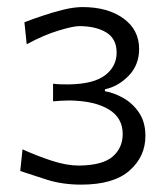

<svg xmlns="http://www.w3.org/2000/svg" viewBox="-20 -823 468 537"><path d="M207 -306.6Q153.8 -306.6 109.9 -320.8Q65.9 -335 36.6 -344.7L43 -405.3Q84 -386.7 125.2 -373.3Q166.5 -359.9 201.2 -359.9Q267.6 -360.8 295.4 -385.3Q323.2 -409.7 323.2 -448.2Q323.2 -493.7 283.7 -517.3Q244.1 -541 174.3 -542Q163.1 -542 151.4 -541.3Q139.6 -540.5 128.4 -539.6V-588.9Q139.6 -587.4 150.4 -587.2Q161.1 -586.9 171.9 -586.9Q241.7 -587.9 273.9 -612.5Q306.2 -637.2 306.2 -675.8Q306.2 -713.9 278.1 -731.7Q250 -749.5 202.6 -750Q184.6 -750 143.6 -737.5Q102.5 -725.1 54.7 -699.2L48.3 -760.7Q68.4 -768.6 97.2 -778.3Q126 -788.1 156.2 -795.7Q186.5 -803.2 210.9 -803.2Q281.2 -803.2 325.2 -771.5Q369.1 -739.7 369.1 -686Q369.1 -641.6 340.3 -611.6Q311.5 -581.5 273.4 -573.2V-567.9Q299.3 -563.5 325.4 -548.6Q351.6 -533.7 369.1 -507.6Q386.7 -481.4 386.7 -442.9Q386.7 -384.8 342 -345.7Q297.4 -306.6 207 -306.6Z"/></svg>

Font: Pinar Regular
Style: Regular
Weight: 400
Designer: Amin Abedi
Version: Version 3.000